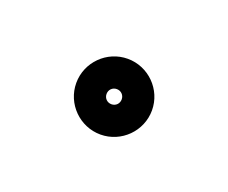

<svg xmlns="http://www.w3.org/2000/svg" viewBox="-33 -89 170 143"><g transform="rotate(20 52.0 -17.0)"><path d="M58 -17C58 -13.6 55.4 -11 52 -11C48.6 -11 46 -13.6 46 -17C46 -20.4 48.6 -23 52 -23C55.4 -23 58 -20.4 58 -17ZM22 -17C22 -0.5 35.5 13 52 13C68.5 13 82 -0.5 82 -17C82 -33.5 68.5 -47 52 -47C35.5 -47 22 -33.5 22 -17Z"/></g></svg>

Font: FRB American Cursive Guidelines Light
Style: Italic
Weight: 300
Italic angle: -25°
Version: Version 2.0;Modular Font Editor K font №1